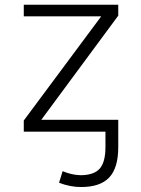

<svg xmlns="http://www.w3.org/2000/svg" viewBox="-20 -542 580 792"><path d="M78.1 -522.5H467.8V-477.5L150.4 -47.9H467.8V-25.4V-3.9V64.5Q467.8 150.4 430.7 189.9Q393.6 229.5 314.5 229.5Q269.5 229.5 223.6 211.9L238.3 164.1Q275.4 179.7 311.5 180.7Q367.2 180.7 391.1 153.8Q415 127 415 64.5V1H78.1V-44.9L397.5 -474.6H78.1Z"/></svg>

Font: Gen Shin Gothic Light
Style: Regular
Weight: 200
Designer: [Source Han Sans]
Ryoko NISHIZUKA  (kana & ideographs); Paul D. Hunt (Latin, Greek & Cyrillic); Wenlong ZHANG  (bopomofo
Version: Version 1.002.20150607